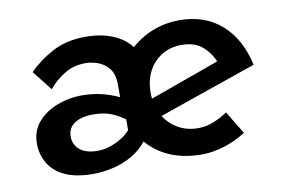

<svg xmlns="http://www.w3.org/2000/svg" viewBox="-56 -527 932 629"><g transform="rotate(-10 410.5 -212.5)"><path d="M208 11Q151 11 114.5 -6Q78 -23 60.5 -53Q43 -83 43 -119Q43 -160 67.5 -189Q92 -218 132 -233.5Q172 -249 216 -249Q263 -249 307 -234Q351 -219 375 -196L358 -137Q328 -160 302.5 -170.5Q277 -181 240 -181Q217 -181 198 -175Q179 -169 167.5 -156Q156 -143 156 -122Q156 -95 176.5 -78Q197 -61 236 -61Q255 -61 275.5 -67.5Q296 -74 315 -85.5Q334 -97 345 -111V-169H388L389 -66Q368 -39 338.5 -22Q309 -5 275 3Q241 11 208 11ZM338 -203V-263Q338 -299 322 -318Q306 -337 284.5 -344Q263 -351 246 -351Q206 -351 175 -332Q144 -313 122 -286L70 -352Q102 -385 149 -410.5Q196 -436 260 -436Q312 -436 351.5 -419.5Q391 -403 414 -371Q437 -339 437 -291V-262ZM571 10Q498 10 446 -18.5Q394 -47 366 -97.5Q338 -148 338 -213Q338 -275 369.5 -325.5Q401 -376 454.5 -406Q508 -436 573 -436Q657 -436 712.5 -387Q768 -338 787 -250L446 -132L422 -192L695 -290L673 -277Q662 -308 636 -331.5Q610 -355 565 -355Q528 -355 499.5 -337.5Q471 -320 455 -289.5Q439 -259 439 -218Q439 -176 456.5 -144.5Q474 -113 504 -95Q534 -77 573 -77Q599 -77 624 -87Q649 -97 671 -112L717 -36Q685 -15 646 -2.5Q607 10 571 10Z"/></g></svg>

Font: Josefin Sans Thin Medium
Style: Regular
Weight: 500
Version: Version 2.000